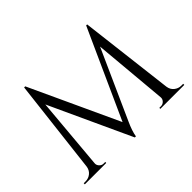

<svg xmlns="http://www.w3.org/2000/svg" viewBox="-149 -965 1230 1230"><g transform="rotate(-45 465.5 -350.0)"><path d="M900 -10H916V0H699V-9H714Q731 -9 743 -22Q755 -35 753 -52L708 -555L498 -88Q470 -27 464 14H454L198 -541L155 -52Q153 -36 165 -22.5Q177 -9 194 -9H209V0H15V-10H31Q59 -10 79.5 -27Q100 -44 104 -73L179 -714H189L468 -111L741 -714H750L827 -73Q831 -44 852 -27Q873 -10 900 -10Z"/></g></svg>

Font: Cinzel Decorative
Style: Regular
Weight: 400
Designer: Natanael Gama
Version: Version 1.002;PS 001.002;hotconv 1.0.56;makeotf.lib2.0.21325